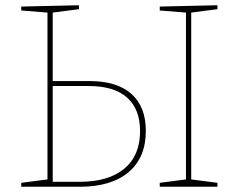

<svg xmlns="http://www.w3.org/2000/svg" viewBox="-20 -712 909 732"><path d="M321 -403Q426 -403 481 -354Q536 -305 536 -213Q536 -111 470 -55.5Q404 0 284 0H61V-15L161 -28V-664L61 -672V-687L281 -692V-677L181 -664V-403ZM809 -692V-677L709 -664V-28L809 -15V0H589V-15L689 -28V-664L589 -672V-687ZM285 -19Q394 -19 454 -69Q514 -119 514 -212Q514 -296 464.5 -340Q415 -384 319 -384H181V-19Z"/></svg>

Font: Bitter Pro Thin
Style: Regular
Weight: 250
Designer: Sol Matas, and Bitter project Authors
Foundry: Sol Matas
Version: Version 1.010